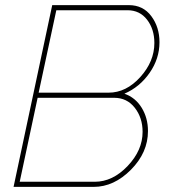

<svg xmlns="http://www.w3.org/2000/svg" viewBox="-20 -730 668 750"><path d="M184 -710H483Q539 -710 571 -667Q603 -624 603 -565Q603 -501 564.5 -445.5Q526 -390 466 -364Q509 -349 533.5 -309Q558 -269 558 -218Q558 -134 491.5 -67Q425 0 346 0H33ZM404 -368Q473 -368 528 -429Q583 -490 583 -562Q583 -616 554.5 -653Q526 -690 478 -690H200L131 -368ZM350 -20Q420 -20 478.5 -81.5Q537 -143 537 -215Q537 -270 506.5 -309Q476 -348 426 -348H127L57 -20Z"/></svg>

Font: Raleway-v4020 Thin
Style: Italic
Weight: 250
Italic angle: -12°
Designer: Matt McInerney, Pablo Impallari, Rodrigo Fuenzalida
Foundry: Matt McInerney, Pablo Impallari, Rodrigo Fuenzalida
Version: Version 4.020;PS 004.020;hotconv 1.0.88;makeotf.lib2.5.64775